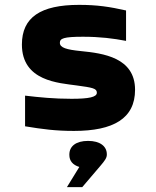

<svg xmlns="http://www.w3.org/2000/svg" viewBox="-20 -529 640 789"><path d="M294 -178C360 -169 378 -166 378 -148C378 -130 346 -123 274 -123C201 -123 143 -129 83 -136V-10C156 2 208 9 284 9C446 9 535 -42 535 -160C535 -293 403 -310 313 -319C253 -325 226 -333 226 -353C226 -371 241 -378 321 -378C391 -378 446 -371 498 -361V-486C431 -501 380 -509 305 -509C147 -509 70 -458 70 -346C70 -195 223 -188 294 -178ZM255 240H318L393 152C410 132 419 120 419 107V105C419 72 391 50 342 50C292 50 265 72 265 106V108C265 132 279 149 306 157Z"/></svg>

Font: LT Wave Mono Black
Style: Regular
Weight: 900
Designer: Daniel Lyons
Version: Version 2.5 (Glyphs App)